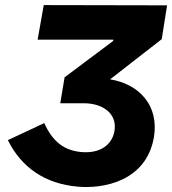

<svg xmlns="http://www.w3.org/2000/svg" viewBox="-20 -721 677 755"><path d="M286 13C385 22 554 -7 585 -180C607 -308 525 -391 413 -409L616 -567L637 -700L152 -701L128 -565H426L425 -560L234 -417L217 -315H309C385 -315 442 -274 430 -205C420 -150 372 -117 301 -123C232 -129 187 -164 154 -237L11 -170C64 -62 158 2 286 13Z"/></svg>

Font: Fixel Display 20240404
Style: Bold Italic
Weight: 700
Italic angle: -10°
Designer: AlfaBravo + MacPaw
Foundry: Kyrylo Tkachov, Marchela Mozhyna, Serhii Makarenko, Maria Weinstein, Zakhar Kryvoshyya
Version: Version 1.211;Glyphs 3.2 (3225)